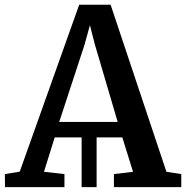

<svg xmlns="http://www.w3.org/2000/svg" viewBox="-29 -768 764 788"><path d="M-8.5 0 -9 -53.5 52 -63.5 296 -748.5H425L654 -63L715 -53.5V0H438.5V-53.5L517 -63L473 -204H367.5V0H306V-204H195.5L151.5 -63L235.5 -53.5V0ZM214 -267.5H454L360.5 -585L340 -664.5L317.5 -583Z"/></svg>

Font: Merriweather SemiBold
Style: Regular
Weight: 600
Version: Version 2.100